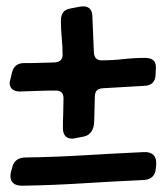

<svg xmlns="http://www.w3.org/2000/svg" viewBox="-20 -527 526 611"><path d="M43 -235.8Q27.3 -235.8 19 -243.2Q10.7 -250.5 10.7 -263.2Q10.7 -266.1 11.5 -269Q12.2 -272 13.2 -274.9L18.1 -295.9Q25.4 -326.2 56.2 -326.2Q89.8 -326.2 111.6 -327.1Q133.3 -328.1 147 -328.1Q165 -328.1 172.1 -334.5Q179.2 -340.8 179.2 -352.1Q179.2 -379.4 176.5 -406.2Q173.8 -433.1 173.8 -460.9Q173.8 -477.5 180.7 -487.3Q187.5 -497.1 204.1 -500L234.9 -505.9Q237.3 -505.9 239.5 -506.3Q241.7 -506.8 244.1 -506.8Q272.5 -506.8 273.9 -476.1L278.8 -358.9Q279.8 -347.7 285.6 -341.3Q291.5 -335 302.7 -335Q337.9 -335 372.3 -338.9Q406.7 -342.8 441.9 -342.8Q458.5 -342.8 467.3 -335.7Q476.1 -328.6 476.1 -313L475.1 -289.1Q473.6 -255.4 439.9 -253.9L306.2 -246.1Q293.5 -245.1 287.6 -238.5Q281.7 -231.9 281.7 -216.8Q281.7 -201.7 280.8 -180.2Q279.8 -158.7 279.8 -142.1Q279.8 -122.6 271.5 -109.4Q263.2 -96.2 248 -92.8L217.8 -86.9Q215.3 -85.9 213.4 -85.9Q211.4 -85.9 209 -85.9Q194.8 -85.9 187.5 -94.7Q180.2 -103.5 180.2 -119.1Q180.2 -143.1 181.2 -166.7Q182.1 -190.4 182.1 -213.9Q182.1 -238.8 158.2 -238.8Q130.4 -238.8 101.3 -237.8Q72.3 -236.8 43 -235.8ZM49.8 64Q27.8 64 18.8 52Q9.8 40 15.1 19L18.1 8.8Q24.9 -25.9 62 -25.9Q156.2 -27.3 250 -33Q343.8 -38.6 438 -43Q458.5 -43.9 468.5 -33.7Q478.5 -23.4 477.1 -2.9L476.1 5.9Q474.6 44.4 436 45.9Q339.4 50.3 242.9 56.4Q146.5 62.5 49.8 64Z"/></svg>

Font: Gochi Hand Cyrillic
Style: Regular
Weight: 400
Designer: Juan Pablo del Peral; Denis Ignatov
Foundry: Juan Pablo del Peral; Denis Ignatov
Version: Version 1.00 June 29, 2018, initial release